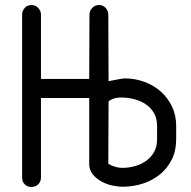

<svg xmlns="http://www.w3.org/2000/svg" viewBox="-20 -744 761 764"><path d="M68 -686Q68 -701 78.5 -712.5Q89 -724 105 -724Q121 -724 132 -712.5Q143 -701 143 -686V-430H335L336 -686Q336 -701 347 -712.5Q358 -724 373 -724Q390 -724 400.5 -712.5Q411 -701 411 -686L412 -421Q438 -426 454 -429Q470 -432 477 -432Q517 -432 554 -418.5Q591 -405 619 -380.5Q647 -356 664 -321Q681 -286 681 -244V-189Q681 -144 663.5 -109Q646 -74 616.5 -50Q587 -26 548.5 -13.5Q510 -1 468 -1Q449 -1 426 -6Q403 -11 382.5 -22.5Q362 -34 348.5 -51Q335 -68 335 -92V-354H143V-38Q143 -21 132 -10.5Q121 0 105 0Q89 0 78.5 -10.5Q68 -21 68 -38ZM605 -243Q605 -273 592.5 -294.5Q580 -316 559.5 -329.5Q539 -343 513.5 -349.5Q488 -356 463 -356Q444 -356 430.5 -351Q417 -346 412 -340L411 -92Q439 -76 467 -76Q492 -76 517 -83Q542 -90 561.5 -104Q581 -118 593 -139Q605 -160 605 -189Z"/></svg>

Font: VDS Compensated
Style: Light
Weight: 300
Designer: artmaker
Foundry: artmaker
Version: Version 1.000 2012 initial release